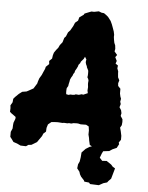

<svg xmlns="http://www.w3.org/2000/svg" viewBox="-87 -734 740 962"><g transform="rotate(5 282.5 -253.0)"><path d="M66 18.6 38.4 17.6 20.4 9 1.6 2.8 -7.6 -10.2 -16.4 -21.6 -16.2 -46.6 -8.6 -64.2 -7.8 -81.6 -6.6 -93.2 1.2 -113.6 1.6 -123 -9.2 -131 -21 -139.4 -28.8 -146.2 -28 -165 -29.4 -178.8 -20 -194.8 -18.2 -212.8 -10 -222.4 7.4 -239.4 23.4 -251.4 45 -255 54.6 -260 78.4 -273.2 94.8 -299.4 97.8 -311.2 103 -326.4 113.6 -344 120.8 -360.8 127.4 -375.4 130.2 -386.6 146 -401.6 144.4 -417.2 158 -430.4 160.6 -447.8 164.6 -460.8 174.4 -475.2 184 -486.6 191 -501.4 203 -516.2 209.8 -538.8 217.6 -547.2 226 -567.8 236.6 -579.2 249.6 -601.8 257 -619.4 271.2 -631 275.8 -648 296.6 -662.6 300.4 -669.2 320.4 -677.2 334 -682.4 347.6 -682 370.8 -686.6 385 -681 397.4 -679.6 409.6 -671 419.6 -662.4 433.8 -643.8 441.4 -627.4 446.6 -613.4 454 -592.6 457.4 -576 457 -565.2 459.2 -549.6 462 -535.8 467.2 -523.8 469.2 -506 466.8 -493.4 481 -476.6 472.8 -465 481.8 -446.8 477.2 -433 489.8 -424.4 488 -410.2 493.6 -395.2 493.8 -385.6 495.6 -365.6 503 -351 498.6 -336.2 499.8 -322.6 512.2 -309.4V-286L515.4 -271L519.6 -259.8L517 -244.6L520.6 -233.4L515.8 -217L524.8 -203L528.2 -188L525.4 -174L535.8 -158.2L536.6 -144.8L535 -128.2L527.6 -115.4L532.4 -98.4L537.4 -74.8V-55L527.4 -40.4L530 -32.2L519.6 -12.8L499.2 -4L483.8 6.2L457.4 9.4L445.8 10.8L430.6 1.6L407.6 -3.4L384 -15.6L378.8 -38.2L377 -50.4L372.8 -67L373.2 -87.6L370.4 -107.6L356.6 -115L344 -114.8L329.2 -114.6L318 -117.4L310 -118L293.4 -117.4L281.8 -114.4L270.8 -115.6L262.4 -113.8L246 -114.8L237.4 -113.6L223 -114.6L214.2 -115.2L199.2 -114.6L182.4 -113.2L166.2 -100L160.6 -82L159.6 -63.2L147 -52L141.8 -39.2L128 -19.6L119.4 -7L92.6 9.2L77.8 10.6ZM255.6 -256.2 265.6 -259 274.8 -258.4 284.4 -259 292 -262.2 307.2 -261 321.2 -265.2 329.6 -263.8 339.8 -268.2 351.4 -273.2 348.8 -286.4 349.4 -295.6 350 -303.8 348.6 -315.2 348.2 -323.6 349.4 -336.6 347.2 -344.2 342.2 -353 343.6 -358.6 344.2 -368.6V-376.4L343.8 -385.6L340.8 -392L335.6 -402.4L334.8 -407.4L330.6 -415.8L327.8 -425.2L328 -433L329.8 -440.2L321.6 -454L316.6 -443.4L310.2 -435.6L303.4 -428L300 -419.6L292.4 -410.4L290.8 -403.2L284.8 -390.8L278 -379.2L276.2 -370.4L270.8 -362.8L267.6 -353.6L261.8 -344.4L256.6 -333L254.8 -321.6L252.2 -311L250.6 -300.2L244 -289.2L243.2 -280L243 -269L244 -258.8ZM402.4 179.4 396.4 172.4 372.8 169.8 369.8 163.2 354.6 146.8 347.8 135 343.8 122.4 331.4 106.6 333.8 86.2 340.6 71.8 344 50.8 346 25.6 364.8 5.8 383.6 -5.8 415.4 -17 434.8 -21.4 455.6 -13.6 457.2 -9.8 454.4 -2 455.6 6 447.8 21.2 439.4 43.6 452.8 58.2 475.2 56.8 499 72.8 508.2 83.2 520.2 90.4 513.4 114.4 505.2 143.4 492.8 156 486.8 163.8 468.4 169.2 446.6 181.2Z"/></g></svg>

Font: Winky Rough
Style: Italic
Weight: 400
Italic angle: -8.97852°
Designer: Simon Atzbach
Foundry: typofactur
Version: Version 1.206